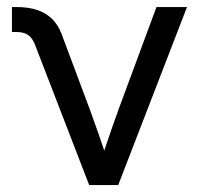

<svg xmlns="http://www.w3.org/2000/svg" viewBox="-20 -536 576 556"><path d="M82 -404.8Q73.7 -426.3 61.3 -434.8Q48.8 -443.4 25.9 -443.4H14.6V-515.6H28.3Q62 -515.6 87.6 -507.1Q113.3 -498.5 130.9 -481.2Q148.4 -463.9 158.2 -438L240.2 -218.8Q260.7 -163.6 292 -70.3H272Q280.8 -96.7 289.6 -122.6Q306.6 -173.3 323.2 -218.8L433.1 -515.6H521.5L322.3 0H238.3Z"/></svg>

Font: Intratopia Thin
Style: Regular
Weight: 100
Designer: Rasmus Andersson
Foundry: rsms
Version: Version 3.000;Glyphs 3.2.3 (3260)